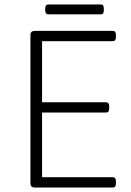

<svg xmlns="http://www.w3.org/2000/svg" viewBox="-20 -838 586 858"><path d="M136 0Q116 0 116 -18V-682Q116 -700 136 -700H484Q498 -700 498 -682V-672Q498 -654 484 -654H168V-381H454Q468 -381 468 -363V-353Q468 -335 454 -335H168V-46H484Q498 -46 498 -28V-18Q498 0 484 0ZM196 -774Q182 -774 182 -792V-800Q182 -818 196 -818H431Q444 -818 444 -800V-792Q444 -774 431 -774Z"/></svg>

Font: Asap ExtraLight
Style: Regular
Weight: 200
Designer: Pablo Cosgaya
Foundry: Omnibus-Type
Version: Version 3.001; ttfautohint (v1.8.4.7-5d5b)